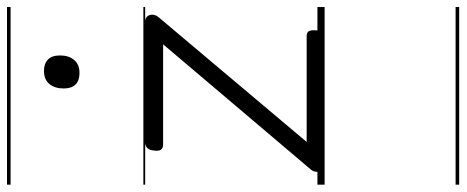

<svg xmlns="http://www.w3.org/2000/svg" viewBox="-402 -522 1300 535"><g transform="rotate(-90 247.5 -255.0)"><path d="M56 0Q38 0 36 -14Q34 -28 41 -37L391 -450H111Q102 -450 97.5 -456Q93 -462 95 -475Q96 -488 102 -494Q108 -500 117 -500H454Q464 -500 469 -494Q474 -488 473.5 -479Q473 -470 466 -462L119 -50H414Q424 -50 427.5 -44Q431 -38 430 -23Q429 -12 423.5 -6Q418 0 408 0ZM311 -683Q290 -683 279 -694Q268 -705 268 -727Q268 -752 280.5 -767Q293 -782 317 -782Q337 -782 348.5 -771Q360 -760 360 -737Q360 -713 347.5 -698Q335 -683 311 -683ZM0 365H495V375H0ZM0 -20H495V0H0ZM0 -505H495V-500H0ZM0 -885H495V-875H0Z"/></g></svg>

Font: Playwrite GB S Guides
Style: Italic
Weight: 400
Italic angle: -7.01216°
Designer: Veronika Burian, José Scaglione
Foundry: TypeTogether
Version: Version 1.002